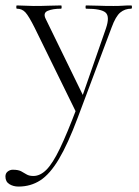

<svg xmlns="http://www.w3.org/2000/svg" viewBox="-54 -406 511 707"><path d="M429 -386Q432 -386 432 -380Q432 -374 429 -374Q406 -374 389 -360Q372 -346 357 -305L232 28Q196 124 163 179.5Q130 235 94.5 258Q59 281 14 281Q-5 281 -19.5 272Q-34 263 -34 244Q-34 232 -25.5 225.5Q-17 219 -7 219Q13 219 23.5 224.5Q34 230 43.5 236Q53 242 69 242Q94 242 117 219Q140 196 166.5 141Q193 86 229 -9V13L74 -303Q52 -347 39.5 -360.5Q27 -374 8 -374Q6 -374 6 -380Q6 -386 8 -386Q23 -386 39 -385Q55 -384 70 -384Q102 -384 126.5 -385Q151 -386 171 -386Q173 -386 173 -380Q173 -374 171 -374Q140 -374 121.5 -366Q103 -358 115 -335L255 -48L235 -11L336 -301Q351 -345 335 -359.5Q319 -374 263 -374Q261 -374 261 -380Q261 -386 263 -386Q287 -386 308.5 -385Q330 -384 364 -384Q385 -384 398 -385Q411 -386 429 -386Z"/></svg>

Font: Cormorant Light
Style: Regular
Weight: 300
Designer: Christian Thalmann (Catharsis Fonts)
Foundry: Catharsis Fonts
Version: Version 4.000